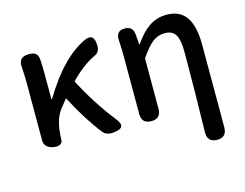

<svg xmlns="http://www.w3.org/2000/svg" viewBox="-103 -729 1395 1095"><g transform="rotate(-15 594.5 -182.0)"><path d="M430 -15Q351 -116 281 -252Q276 -246 267 -235Q251 -216 243 -205Q196 -148 194 -30V-28Q194 -15 182 -7Q172 0 157 0Q129 0 109 -13Q87 -28 87 -53V-197V-394Q87 -435 84 -484Q75 -550 140 -550Q165 -550 178 -542Q192 -532 196 -509Q199 -469 199 -419V-269H203Q333 -486 478 -549Q505 -558 517 -546Q529 -535 531 -504Q536 -457 497 -442Q426 -408 353 -332Q425 -192 523 -66Q552 -31 543 -14Q534 3 488 7Q450 10 430 -15Z M1053 200Q995 200 996 140Q1002 -103 1002 -332Q1002 -404 983.5 -434.5Q965 -465 920 -465Q880 -465 848 -440.5Q816 -416 775 -355V-57Q775 0 718 0Q661 0 661 -57V-394Q661 -437 658 -489Q652 -550 707 -550Q755 -550 759 -501L764 -441H767Q809 -503 852 -532Q899 -564 957 -564Q1037 -564 1074 -508Q1110 -454 1110 -346V-73V142Q1110 200 1053 200Z"/></g></svg>

Font: GenSenRounded TW M
Style: Regular
Weight: 500
Version: Version 1.501;PS 1;hotconv 16.6.51;makeotf.lib2.5.65220